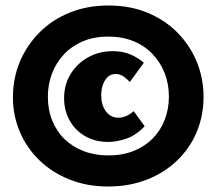

<svg xmlns="http://www.w3.org/2000/svg" viewBox="-20 -587 787 698"><path d="M373 91Q296 91 232.5 65.5Q169 40 123 -4.5Q77 -49 52 -108Q27 -167 27 -233Q27 -302 52 -362Q77 -422 123 -468.5Q169 -515 233 -541Q297 -567 374 -567Q454 -567 518 -540Q582 -513 627 -466.5Q672 -420 696 -360.5Q720 -301 720 -235Q720 -167 695.5 -108Q671 -49 624.5 -4Q578 41 514 66Q450 91 373 91ZM374 -22Q426 -22 466.5 -38.5Q507 -55 535.5 -84Q564 -113 579 -152Q594 -191 594 -236Q594 -281 579 -320Q564 -359 535.5 -389.5Q507 -420 466 -437Q425 -454 373 -454Q321 -454 280.5 -436.5Q240 -419 212 -389Q184 -359 169 -319.5Q154 -280 154 -235Q154 -188 170 -148.5Q186 -109 215 -81Q244 -53 284.5 -37.5Q325 -22 374 -22ZM373 -71Q327 -71 290.5 -91.5Q254 -112 233.5 -148.5Q213 -185 213 -230Q213 -279 236.5 -317.5Q260 -356 300 -378.5Q340 -401 390 -401Q425 -401 452 -390Q479 -379 503 -359L452 -289Q440 -302 427.5 -310Q415 -318 400 -318Q383 -318 371.5 -307Q360 -296 354 -278.5Q348 -261 348 -241Q348 -215 356.5 -196.5Q365 -178 379 -168.5Q393 -159 410 -159Q439 -159 466 -183L506 -128Q473 -94 438 -82.5Q403 -71 373 -71Z"/></svg>

Font: Ysabeau Infant Black
Style: Regular
Weight: 900
Designer: Christian Thalmann (Catharsis Fonts)
Version: Version 2.001;gftools[0.9.30]; featfreeze: ss01,ss02,lnum